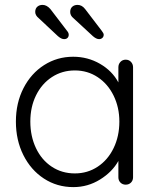

<svg xmlns="http://www.w3.org/2000/svg" viewBox="-20 -755 642 785"><path d="M524 -480V-30Q524 -17 515.5 -8.5Q507 0 494 0Q481 0 472.5 -8.5Q464 -17 464 -30V-97Q439 -52 389 -21Q339 10 280 10Q213 10 159.5 -25Q106 -60 75.5 -121Q45 -182 45 -258Q45 -334 76 -394.5Q107 -455 160.5 -489Q214 -523 279 -523Q339 -523 389 -494Q439 -465 464 -418V-480Q464 -493 472.5 -502Q481 -511 494 -511Q507 -511 515.5 -502Q524 -493 524 -480ZM468 -258Q468 -316 444.5 -364Q421 -412 379.5 -439.5Q338 -467 286 -467Q234 -467 192.5 -440Q151 -413 127.5 -365.5Q104 -318 104 -258Q104 -198 127 -149.5Q150 -101 191.5 -73.5Q233 -46 286 -46Q338 -46 379.5 -73.5Q421 -101 444.5 -149.5Q468 -198 468 -258ZM217 -607 139 -680Q124 -692 124 -706Q124 -720 132.5 -727.5Q141 -735 154 -735Q171 -735 186 -718L254 -629Q261 -621 261 -613Q261 -605 256 -600Q251 -595 242 -595Q231 -595 217 -607ZM360 -607 281 -680Q267 -691 267 -706Q267 -720 275.5 -727.5Q284 -735 297 -735Q315 -735 328 -718L396 -629Q404 -619 404 -613Q404 -605 398.5 -600Q393 -595 385 -595Q374 -595 360 -607Z"/></svg>

Font: Quicksand
Style: Regular
Weight: 400
Designer: Andrew Paglinawan
Foundry: Andrew Paglinawan
Version: Version 3.000